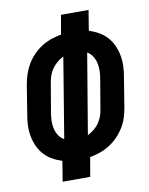

<svg xmlns="http://www.w3.org/2000/svg" viewBox="-83 -796 666 857"><g transform="rotate(-10 250.0 -367.5)"><path d="M131 0 146 -92Q123 -99 102 -111Q81 -123 65.5 -140Q50 -157 40 -179Q30 -201 25.5 -225Q21 -249 22 -274.5Q23 -300 28 -326L49 -456Q53 -479 60.5 -501.5Q68 -524 80.5 -545Q93 -566 110.5 -584Q128 -602 148.5 -615Q169 -628 192 -636Q215 -644 238 -648L253 -735H378L363 -643Q386 -636 407 -624Q428 -612 443.5 -595Q459 -578 469 -556Q479 -534 483.5 -510Q488 -486 487 -460.5Q486 -435 481 -409L460 -279Q456 -256 449 -233.5Q442 -211 429 -190Q416 -169 398.5 -151Q381 -133 360.5 -120Q340 -107 317 -99Q294 -91 271 -87L256 0ZM171 -186 231 -550Q215 -542 201.5 -530.5Q188 -519 178 -504.5Q168 -490 163 -474Q158 -458 155 -441L133 -311Q130 -293 129.5 -275Q129 -257 133 -240Q137 -223 146.5 -208.5Q156 -194 171 -186ZM278 -185Q294 -193 308 -204.5Q322 -216 331.5 -230.5Q341 -245 346.5 -261Q352 -277 354 -294L376 -424Q379 -442 379.5 -460Q380 -478 376 -495Q372 -512 362.5 -526.5Q353 -541 339 -549Z"/></g></svg>

Font: Iosevka SS04 Extrabold Oblique
Style: Regular
Weight: 800
Italic angle: -9°
Monospace: yes
Designer: Belleve Invis
Foundry: Belleve Invis
Version: Version 19.0.0; ttfautohint (v1.8.4)